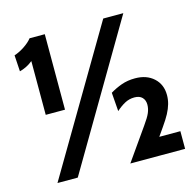

<svg xmlns="http://www.w3.org/2000/svg" viewBox="-103 -807 934 914"><g transform="rotate(-15 364.5 -350.0)"><path d="M100 -328V-593Q84 -580 67.5 -572Q51 -564 35 -560L30 -640Q55 -648 80.5 -665Q106 -682 120 -700H195V-328ZM70 0 483 -700H582L170 0ZM429 0 540 -158Q563 -190 571.5 -210Q580 -230 580 -250Q580 -272 567 -285.5Q554 -299 529 -299Q503 -299 481 -287Q459 -275 438 -256L431 -348Q457 -364 487.5 -375Q518 -386 555 -386Q612 -386 647 -354Q682 -322 682 -270Q682 -248 676 -226.5Q670 -205 657.5 -181.5Q645 -158 623 -127L542 -11L521 -87H699V0Z"/></g></svg>

Font: Cabin VF Beta
Style: Regular
Weight: 400
Designer: Pablo Impallari
Foundry: Pablo Impallari. http://www.impallari.com Igino Marini. http://www.ikern.com
Version: Version 2.200